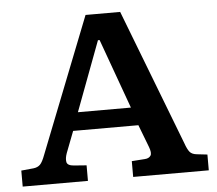

<svg xmlns="http://www.w3.org/2000/svg" viewBox="-51 -756 918 812"><g transform="rotate(-5 408.5 -350.0)"><path d="M13 0V-68L65 -73Q83 -75 93.5 -85.5Q104 -96 115 -126L341 -700H488L710 -123Q719 -97 728.5 -85.5Q738 -74 759 -72L803 -67V0H482V-67L538 -71Q555 -72 562.5 -83Q570 -94 559 -122L523 -216H246L211 -125Q203 -103 206 -87.5Q209 -72 237 -70L290 -66V0ZM273 -293H498L391 -589H384Z"/></g></svg>

Font: Literata 7pt SemiBold
Style: Regular
Weight: 600
Designer: Latin by Veronika Burian and Jose Scaglione. Greek by Irene Vlachou. Cyrillic by Vera Evstafieva.
Foundry: TypeTogether
Version: Version 3.002